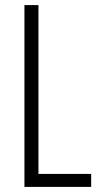

<svg xmlns="http://www.w3.org/2000/svg" viewBox="-20 -734 396 754"><path d="M76 0V-714H131V-51H338V0Z"/></svg>

Font: Noto Sans Sinhala ExtraCondensed Light
Style: Regular
Weight: 300
Width: 2
Designer: Jelle Bosma - Monotype Design Team
Foundry: Monotype Imaging Inc.
Version: Version 2.006; ttfautohint (v1.8.4.7-5d5b)